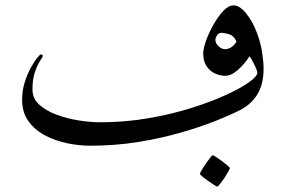

<svg xmlns="http://www.w3.org/2000/svg" viewBox="-20 -539 1064 716"><path d="M962.9 -282.7Q962.9 -225.1 940.2 -187.7Q917.5 -150.4 876 -128.9Q841.8 -111.3 785.2 -88.6Q728.5 -65.9 654.8 -44.7Q581.1 -23.4 495.1 -9.5Q409.2 4.4 315.9 4.4Q276.4 4.4 232.4 -4.4Q188.5 -13.2 149.7 -33.2Q110.8 -53.2 86.7 -86.2Q62.5 -119.1 62.5 -167Q62.5 -201.7 72.3 -232.4Q82 -263.2 95 -286.6Q107.9 -310.1 118.9 -323.2Q129.9 -336.4 131.8 -336.4Q134.3 -336.4 137 -334.7Q139.6 -333 139.6 -330.6Q139.6 -327.1 129.9 -312.7Q120.1 -298.3 110.6 -271.7Q101.1 -245.1 101.1 -204.6Q101.1 -171.9 126.2 -148.9Q151.4 -126 190.9 -111.3Q230.5 -96.7 273.9 -89.8Q317.4 -83 354 -83Q444.8 -83 530.8 -97.7Q616.7 -112.3 690.9 -135.5Q765.1 -158.7 820.8 -184.1Q876.5 -209.5 908 -231.9Q939.5 -254.4 939.5 -267.1Q939.5 -274.4 933.3 -287.8Q927.2 -301.3 920.4 -313.5Q913.6 -325.7 910.6 -329.1Q891.1 -299.3 866.7 -277.8Q842.3 -256.3 819.3 -256.3Q801.3 -256.3 782.5 -264.6Q763.7 -272.9 750.7 -291.5Q737.8 -310.1 737.8 -340.3Q737.8 -356.9 748 -386.2Q758.3 -415.5 775.4 -446Q792.5 -476.6 812.3 -497.8Q832 -519 851.1 -519Q874 -519 898.4 -488.5Q922.9 -458 938 -416.5Q951.7 -381.3 957.3 -345.2Q962.9 -309.1 962.9 -282.7ZM861.8 -384.3Q852.5 -405.3 835.7 -410.9Q818.8 -416.5 805.2 -416.5Q794.9 -416.5 789.1 -407Q783.2 -397.5 783.2 -390.1Q783.2 -377.9 794.9 -366.7Q806.6 -355.5 819.3 -355.5Q832.5 -355.5 844.7 -364.5Q856.9 -373.5 861.8 -384.3ZM837.4 87.4Q837.4 89.8 831.3 100.8Q825.2 111.8 816.7 124.8Q808.1 137.7 800.3 147.2Q792.5 156.7 789.6 156.7Q788.1 156.7 778.1 150.4Q768.1 144 755.9 135.5Q743.7 127 734.6 119.4Q725.6 111.8 725.6 109.4Q725.6 106.4 731.9 95.7Q738.3 85 747.1 72Q755.9 59.1 763.4 49.6Q771 40 772.9 40Q775.9 40 786.1 46.6Q796.4 53.2 808.1 62Q819.8 70.8 828.6 78.4Q837.4 85.9 837.4 87.4Z"/></svg>

Font: Scheherazade New Rohingya
Style: Regular
Weight: 400
Designer: SIL International
Foundry: SIL International
Version: Version 3.000 ; LngRng